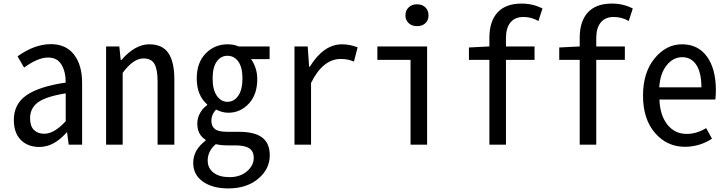

<svg xmlns="http://www.w3.org/2000/svg" viewBox="-20 -801 4030 1063"><path d="M198.2 12.7Q133.8 12.7 95.2 -26.4Q56.6 -65.4 56.6 -136.7Q56.6 -225.6 127 -273.9Q197.3 -322.3 343.8 -343.8Q343.8 -404.3 320.3 -443.4Q296.9 -482.4 246.1 -482.4Q189.5 -482.4 113.3 -426.8L77.1 -489.3Q171.9 -556.6 261.7 -556.6Q344.7 -556.6 389.6 -499Q434.6 -441.4 434.6 -341.8V0H360.4L351.6 -67.4H348.6Q278.3 12.7 198.2 12.7ZM224.6 -60.5Q280.3 -60.5 343.8 -129.9V-284.2Q234.4 -266.6 190.4 -234.4Q146.5 -202.1 146.5 -146.5Q146.5 -102.5 168 -81.5Q189.5 -60.5 224.6 -60.5Z M567.4 0V-543.9H640.6L648.4 -468.8H652.3Q727.5 -555.7 806.6 -555.7Q878.9 -555.7 912.1 -507.3Q945.3 -459 945.3 -360.4V0H852.5V-349.6Q852.5 -417 835 -447.3Q817.4 -477.5 774.4 -477.5Q717.8 -477.5 659.2 -397.5V0Z M1243.2 242.2Q1157.2 242.2 1103.5 204.6Q1049.8 167 1049.8 100.6Q1049.8 29.3 1118.2 -22.5V-27.3Q1072.3 -55.7 1072.3 -116.2Q1072.3 -148.4 1087.9 -175.8Q1103.5 -203.1 1127 -218.8V-222.7Q1069.3 -273.4 1069.3 -366.2Q1069.3 -455.1 1119.1 -505.4Q1168.9 -555.7 1239.3 -555.7Q1275.4 -555.7 1300.8 -543.9H1472.7V-473.6H1370.1Q1404.3 -424.8 1404.3 -362.3Q1404.3 -277.3 1357.4 -227.1Q1310.5 -176.8 1244.1 -176.8Q1210.9 -176.8 1176.8 -194.3Q1150.4 -168 1150.4 -131.8Q1150.4 -102.5 1169.4 -86.9Q1188.5 -71.3 1237.3 -71.3H1302.7Q1389.6 -71.3 1431.6 -39.6Q1473.6 -7.8 1473.6 58.6Q1473.6 134.8 1409.7 188.5Q1345.7 242.2 1243.2 242.2ZM1239.3 -237.3Q1275.4 -237.3 1298.8 -270.5Q1322.3 -303.7 1322.3 -366.2Q1322.3 -428.7 1299.3 -460.4Q1276.4 -492.2 1239.3 -492.2Q1203.1 -492.2 1180.2 -460.4Q1157.2 -428.7 1157.2 -366.2Q1157.2 -303.7 1180.7 -270.5Q1204.1 -237.3 1239.3 -237.3ZM1251 179.7Q1309.6 179.7 1347.2 147.5Q1384.8 115.2 1384.8 73.2Q1384.8 36.1 1359.9 20Q1335 3.9 1283.2 3.9H1239.3Q1203.1 3.9 1174.8 -2.9Q1129.9 35.2 1129.9 87.9Q1129.9 129.9 1162.1 154.8Q1194.3 179.7 1251 179.7Z M1610.4 0V-543.9H1683.6L1691.4 -431.6H1695.3Q1771.5 -555.7 1874 -555.7Q1916 -555.7 1960 -539.1L1939.5 -460Q1906.2 -474.6 1867.2 -474.6Q1767.6 -474.6 1702.1 -341.8V0Z M2252.9 0V-469.7H2069.3V-543.9H2344.7V0ZM2224.6 -715.8Q2224.6 -743.2 2242.7 -760.3Q2260.7 -777.3 2289.1 -777.3Q2317.4 -777.3 2335 -760.3Q2352.5 -743.2 2352.5 -715.8Q2352.5 -688.5 2335 -672.4Q2317.4 -656.2 2289.1 -656.2Q2260.7 -656.2 2242.7 -672.9Q2224.6 -689.5 2224.6 -715.8Z M2983.4 -753.9 2960.9 -684.6Q2922.9 -707 2877.9 -707Q2831.1 -707 2806.2 -676.8Q2781.2 -646.5 2781.2 -590.8V-543.9H2939.5V-469.7H2781.2V0H2689.5V-469.7H2576.2V-538.1L2689.5 -543.9V-591.8Q2689.5 -682.6 2734.4 -731.9Q2779.3 -781.2 2868.2 -781.2Q2930.7 -781.2 2983.4 -753.9Z M3483.4 -753.9 3460.9 -684.6Q3422.9 -707 3377.9 -707Q3331.1 -707 3306.2 -676.8Q3281.2 -646.5 3281.2 -590.8V-543.9H3439.5V-469.7H3281.2V0H3189.5V-469.7H3076.2V-538.1L3189.5 -543.9V-591.8Q3189.5 -682.6 3234.4 -731.9Q3279.3 -781.2 3368.2 -781.2Q3430.7 -781.2 3483.4 -753.9Z M3771.5 11.7Q3672.9 11.7 3606.4 -64.9Q3540 -141.6 3540 -271.5Q3540 -399.4 3604 -477.5Q3668 -555.7 3755.9 -555.7Q3844.7 -555.7 3894 -487.8Q3943.4 -419.9 3943.4 -301.8Q3943.4 -269.5 3940.4 -250H3630.9Q3633.8 -163.1 3674.8 -111.3Q3715.8 -59.6 3782.2 -59.6Q3836.9 -59.6 3889.6 -91.8L3921.9 -33.2Q3853.5 11.7 3771.5 11.7ZM3629.9 -317.4H3863.3Q3863.3 -398.4 3835.4 -441.4Q3807.6 -484.4 3756.8 -484.4Q3707 -484.4 3670.9 -439.5Q3634.8 -394.5 3629.9 -317.4Z"/></svg>

Font: Gen Shin Gothic Monospace Regular
Style: Regular
Weight: 400
Designer: [Source Han Sans]
Ryoko NISHIZUKA  (kana & ideographs); Paul D. Hunt (Latin, Greek & Cyrillic); Wenlong ZHANG  (bopomofo
Version: Version 1.002.20150607